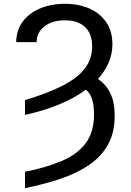

<svg xmlns="http://www.w3.org/2000/svg" viewBox="-20 -757 674 990"><path d="M108.9 -164.6V-240.7Q220.7 -274.4 297.9 -312.7Q375 -351.1 415 -400.9Q455.1 -450.7 455.1 -518.1Q455.1 -582.5 418.7 -617.4Q382.3 -652.3 314.9 -652.3Q248.5 -652.3 208.7 -620.8Q168.9 -589.4 168.9 -539.6H63.5Q64 -600.1 96.2 -644.3Q128.4 -688.5 185.3 -712.9Q242.2 -737.3 314.9 -737.3Q385.7 -737.3 440.9 -713.1Q496.1 -689 527.8 -642.3Q559.6 -595.7 559.6 -528.8Q559.6 -478.5 540 -433.6Q520.5 -388.7 484.9 -349.6Q525.9 -323.2 548.6 -276.9Q571.3 -230.5 571.3 -159.7Q571.3 -73.2 536.9 -11.5Q502.4 50.3 440.2 93Q377.9 135.7 293.5 164.3Q209 192.9 108.9 212.9V128.9Q221.2 106.4 300.8 72Q380.4 37.6 422.6 -19.5Q464.8 -76.7 464.8 -166.5Q464.8 -212.4 455.3 -244.1Q445.8 -275.9 422.9 -294.4Q363.8 -251 283.7 -218Q203.6 -185.1 108.9 -164.6Z"/></svg>

Font: Inter
Style: Regular
Weight: 400
Designer: Rasmus Andersson
Foundry: rsms
Version: Version 4.001;git-9221beed3